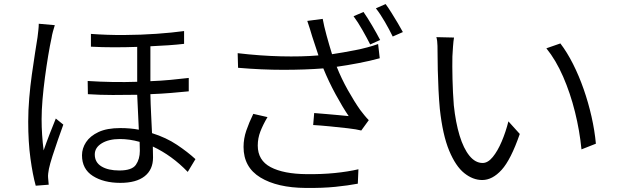

<svg xmlns="http://www.w3.org/2000/svg" viewBox="-20 -880 3040 946"><path d="M250 -756Q246 -744 241 -725.5Q236 -707 234 -693Q226 -657 217.5 -606Q209 -555 201.5 -499Q194 -443 189.5 -389.5Q185 -336 185 -293Q185 -216 195 -139Q207 -174 224.5 -219.5Q242 -265 255 -296L292 -266Q280 -233 265.5 -191.5Q251 -150 238.5 -111Q226 -72 221 -48Q219 -38 217.5 -25.5Q216 -13 217 -4Q218 3 218.5 12.5Q219 22 220 30L156 35Q141 -19 130 -99.5Q119 -180 119 -281Q119 -336 124 -396Q129 -456 137 -513Q145 -570 152.5 -618Q160 -666 165 -697Q167 -714 169 -731.5Q171 -749 171 -763ZM668 -181Q618 -195 571 -195Q516 -195 481.5 -174Q447 -153 447 -119Q447 -80 480 -60Q513 -40 568 -40Q630 -40 649.5 -68Q669 -96 669 -137ZM428 -713Q507 -707 591 -707.5Q675 -708 752 -713.5Q829 -719 887 -727V-664Q853 -660 810.5 -657Q768 -654 721 -652V-480Q773 -482 820.5 -486.5Q868 -491 910 -496V-430Q870 -426 822 -422Q774 -418 721 -416Q722 -367 724.5 -318Q727 -269 729 -224Q799 -202 852 -166.5Q905 -131 943 -96L905 -33Q827 -114 733 -158L734 -104Q734 -44 692.5 -11.5Q651 21 573 21Q491 21 437.5 -13Q384 -47 384 -115Q384 -149 404 -179.5Q424 -210 465.5 -229.5Q507 -249 573 -249Q597 -249 620 -247Q643 -245 664 -241Q662 -282 660 -327Q658 -372 656 -413Q597 -412 535 -412Q473 -412 413 -416L412 -481Q474 -477 535.5 -476Q597 -475 656 -477V-649Q600 -647 541.5 -647Q483 -647 428 -650Z M1771 -821Q1790 -794 1813.5 -754Q1837 -714 1853 -683L1804 -661Q1789 -691 1766 -731.5Q1743 -772 1722 -800ZM1880 -860Q1894 -841 1909.5 -816Q1925 -791 1940 -766Q1955 -741 1965 -722L1915 -700Q1899 -733 1876.5 -772Q1854 -811 1832 -839ZM1298 -303Q1276 -266 1263 -232.5Q1250 -199 1250 -163Q1250 -90 1313.5 -56.5Q1377 -23 1490 -22Q1565 -21 1629.5 -27.5Q1694 -34 1746 -46L1743 25Q1696 34 1632.5 40.5Q1569 47 1486 46Q1346 45 1263 -5.5Q1180 -56 1180 -156Q1180 -197 1193.5 -236.5Q1207 -276 1228 -319ZM1151 -618Q1261 -605 1364 -602.5Q1467 -600 1549 -607L1518 -701Q1513 -717 1507 -737.5Q1501 -758 1494 -777L1570 -787Q1576 -753 1589 -705.5Q1602 -658 1616 -613Q1670 -621 1731 -633Q1792 -645 1843 -663L1851 -593Q1804 -580 1746.5 -569Q1689 -558 1639 -551Q1662 -493 1694 -436Q1726 -379 1755 -338Q1765 -325 1775.5 -312Q1786 -299 1797 -288L1760 -237Q1737 -243 1694 -248Q1651 -253 1604.5 -257.5Q1558 -262 1523 -264L1528 -323Q1557 -321 1589.5 -318Q1622 -315 1651 -312.5Q1680 -310 1698 -308Q1668 -352 1633.5 -415.5Q1599 -479 1573 -543Q1483 -536 1376 -536Q1269 -536 1153 -546Z M2217 -695Q2214 -679 2212 -650.5Q2210 -622 2209 -602Q2208 -556 2209.5 -490Q2211 -424 2216 -361Q2225 -276 2244.5 -212Q2264 -148 2293 -112.5Q2322 -77 2358 -77Q2384 -77 2408 -106.5Q2432 -136 2452 -183Q2472 -230 2485 -282L2541 -220Q2497 -93 2451.5 -43Q2406 7 2356 7Q2310 7 2267.5 -27Q2225 -61 2193 -138Q2161 -215 2147 -344Q2143 -387 2140.5 -438Q2138 -489 2137 -535Q2136 -581 2136 -610Q2136 -627 2135.5 -654Q2135 -681 2130 -697ZM2741 -666Q2774 -623 2803.5 -564.5Q2833 -506 2856 -440Q2879 -374 2894.5 -305.5Q2910 -237 2916 -172L2845 -144Q2836 -236 2813 -328.5Q2790 -421 2754.5 -502.5Q2719 -584 2672 -642Z"/></svg>

Font: Source Han Sans SC Normal
Style: Regular
Weight: 350
Designer: Ryoko NISHIZUKA 西塚涼子 (kana, bopomofo & ideographs); Paul D. Hunt (Latin, Greek & Cyrillic); Sandoll Communications 산돌커뮤니
Foundry: Adobe
Version: Version 2.004;hotconv 1.0.118;makeotfexe 2.5.65603